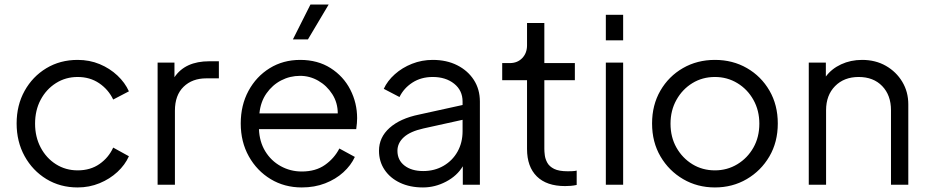

<svg xmlns="http://www.w3.org/2000/svg" viewBox="-20 -811 4081 843"><path d="M321 12Q244 12 183.5 -25Q123 -62 88 -125.5Q53 -189 53 -269Q53 -349 88 -412Q123 -475 183.5 -511.5Q244 -548 321 -548Q373 -548 417.5 -529.5Q462 -511 495.5 -479.5Q529 -448 546 -410L477 -374Q456 -418 415.5 -445.5Q375 -473 321 -473Q268 -473 225.5 -446Q183 -419 158.5 -373Q134 -327 134 -268Q134 -210 158.5 -163.5Q183 -117 225.5 -90Q268 -63 321 -63Q377 -63 417 -91Q457 -119 477 -163L546 -125Q529 -87 495.5 -56Q462 -25 417 -6.5Q372 12 321 12Z M672 0V-536H746V-472Q793 -542 899 -542H941V-467H886Q824 -467 786 -430Q748 -393 748 -325V0Z M1305 12Q1229 12 1168.5 -24.5Q1108 -61 1072.5 -124.5Q1037 -188 1037 -269Q1037 -349 1071 -412Q1105 -475 1164 -511.5Q1223 -548 1298 -548Q1375 -548 1431.5 -512Q1488 -476 1518 -417.5Q1548 -359 1548 -292Q1548 -283 1547 -270Q1546 -257 1544 -244H1117Q1119 -189 1144.5 -147Q1170 -105 1212.5 -81.5Q1255 -58 1305 -58Q1366 -58 1407 -87Q1448 -116 1470 -159L1538 -122Q1521 -85 1487.5 -54.5Q1454 -24 1407.5 -6Q1361 12 1305 12ZM1298 -478Q1253 -478 1214.5 -458Q1176 -438 1150 -401Q1124 -364 1119 -313H1463Q1463 -360 1439 -397.5Q1415 -435 1377.5 -456.5Q1340 -478 1298 -478ZM1266 -638 1343 -791H1423L1332 -638Z M1837 12Q1780 12 1736.5 -8.5Q1693 -29 1668.5 -65.5Q1644 -102 1644 -149Q1644 -208 1690.5 -249.5Q1737 -291 1820 -308L2011 -350V-365Q2011 -414 1974 -443.5Q1937 -473 1880 -473Q1829 -473 1791 -448.5Q1753 -424 1734 -385L1665 -421Q1681 -456 1713.5 -485Q1746 -514 1789 -531Q1832 -548 1880 -548Q1941 -548 1987.5 -524.5Q2034 -501 2060.5 -460Q2087 -419 2087 -365V0H2012V-81Q1987 -39 1938.5 -13.5Q1890 12 1837 12ZM1725 -149Q1725 -108 1756 -84Q1787 -60 1838 -60Q1888 -60 1927.5 -83Q1967 -106 1989 -145.5Q2011 -185 2011 -235V-285L1839 -247Q1781 -234 1753 -208.5Q1725 -183 1725 -149Z M2461 6Q2380 6 2337 -36.5Q2294 -79 2294 -157V-459H2185V-534H2218Q2252 -534 2273 -556Q2294 -578 2294 -612V-710H2370V-534H2504V-459H2370V-157Q2370 -146 2372 -129.5Q2374 -113 2383 -96.5Q2392 -80 2413 -69.5Q2434 -59 2473 -59Q2481 -59 2493 -59.5Q2505 -60 2512 -62V1Q2499 4 2485.5 5Q2472 6 2461 6Z M2640 -634V-746H2716V-634ZM2640 0V-536H2716V0Z M3119 12Q3042 12 2979.5 -24.5Q2917 -61 2880 -124Q2843 -187 2843 -269Q2843 -350 2879.5 -413Q2916 -476 2978.5 -512Q3041 -548 3119 -548Q3197 -548 3259.5 -512Q3322 -476 3358.5 -413Q3395 -350 3395 -269Q3395 -187 3358 -124Q3321 -61 3258.5 -24.5Q3196 12 3119 12ZM3119 -63Q3173 -63 3217.5 -90Q3262 -117 3288 -163Q3314 -209 3314 -268Q3314 -326 3288 -372.5Q3262 -419 3217.5 -446Q3173 -473 3119 -473Q3064 -473 3020 -446Q2976 -419 2950 -372.5Q2924 -326 2924 -268Q2924 -209 2950 -163Q2976 -117 3020 -90Q3064 -63 3119 -63Z M3531 0V-536H3606V-475Q3631 -509 3673 -528.5Q3715 -548 3765 -548Q3824 -548 3869.5 -522Q3915 -496 3941.5 -452Q3968 -408 3968 -353V0H3892V-327Q3892 -393 3853.5 -433Q3815 -473 3750 -473Q3686 -473 3646.5 -433Q3607 -393 3607 -327V0Z"/></svg>

Font: Plus Jakarta Text Light
Style: Regular
Weight: 300
Designer: Gumpita Rahayu
Foundry: Tokotype Studio
Version: Version 1.000